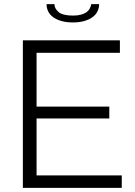

<svg xmlns="http://www.w3.org/2000/svg" viewBox="-20 -904 649 924"><path d="M566 -60V0H90V-710H557V-650H156V-391H506V-334H156V-60ZM331 -796Q299 -796 275 -803Q251 -810 235 -822Q219 -834 211.5 -850Q204 -866 204 -884H242Q242 -863 262 -846Q282 -829 331 -829Q354 -829 370 -833.5Q386 -838 396 -845Q406 -852 411.5 -862Q417 -872 419 -884H457Q457 -866 449.5 -850Q442 -834 426 -822Q410 -810 386 -803Q362 -796 331 -796Z"/></svg>

Font: Rising Sun Light
Style: Regular
Weight: 300
Designer: Matt McInerney, Pablo Impallari, Rodrigo Fuenzalida (Raleway font), Stephen Hutchings (Greek), Cristiano Sobral (main ch
Foundry: The Rising Sun Project Authors
Version: Version 4.327; ttfautohint (v1.8.4.7-5d5b-dirty)